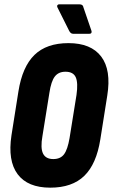

<svg xmlns="http://www.w3.org/2000/svg" viewBox="-20 -860 520 886"><path d="M212 6Q108 6 61.5 -56Q15 -118 33 -236L65 -438Q83 -552 139 -606.5Q195 -661 296 -661Q400 -661 447 -599Q494 -537 475 -419L443 -217Q425 -103 369 -48.5Q313 6 212 6ZM226 -126Q259 -126 275.5 -148Q292 -170 301 -223L333 -422Q341 -478 329.5 -503.5Q318 -529 282 -529Q250 -529 233 -507Q216 -485 208 -432L176 -233Q166 -177 178.5 -151.5Q191 -126 226 -126ZM318 -704Q311 -704 306.5 -708Q302 -712 299 -718L245 -826Q242 -832 245 -836Q248 -840 252 -840H347Q355 -840 359.5 -836.5Q364 -833 365 -826L402 -718Q404 -712 401.5 -708Q399 -704 392 -704Z"/></svg>

Font: Sofia Sans Extra Condensed Black
Style: Italic
Weight: 900
Italic angle: -9°
Version: Version 4.100